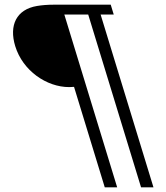

<svg xmlns="http://www.w3.org/2000/svg" viewBox="-20 -687 711 820"><path d="M275.5 -315 296.2 -316 427.4 113H480.4L254.7 -625H356.7L582.4 113H635.4L409.7 -625H465.7L452.9 -667H210.9C184.2 -667 160 -665.2 138.1 -661.5C49.8 -646.7 17.9 -578.7 45 -490C77.2 -384.6 179.1 -315 275.5 -315Z"/></svg>

Font: Din Kursivschrift
Style: LeftEng
Weight: 400
Version: Version 1.089